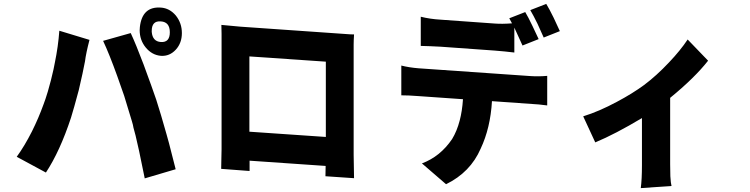

<svg xmlns="http://www.w3.org/2000/svg" viewBox="-20 -872 3853 987"><path d="M884 -617Q852 -582 807 -585Q761 -589 729 -628Q698 -666 698 -717L699 -733Q711 -840 807 -833Q852 -830 884 -792Q915 -753 915 -702Q915 -651 884 -617ZM760 -708Q764 -659 807 -656Q853 -653 853 -706Q853 -759 807 -762Q760 -766 760 -713ZM698 -728ZM724 45 722 35 695 -96 677 -175 666 -216Q664 -230 658 -249L637 -318Q620 -379 596 -443L583 -480Q542 -594 510 -662L652 -702Q679 -644 718 -541L726 -519Q741 -480 757 -434L783 -360L808 -279Q820 -240 836 -182L849 -135Q871 -52 883 -2ZM216 15 66 -66Q106 -121 144 -196Q178 -264 204 -336Q209 -348 214 -364L226 -402Q243 -460 255 -515L262 -550Q279 -632 285 -714L440 -667Q422 -598 417 -557Q407 -503 385 -409L382 -398Q361 -319 345 -267Q288 -94 216 15ZM698 -718V-719Z M1263 -46V7L1117 -4L1118 -57Q1118 -84 1119 -105V-698Q1119 -725 1118 -744L1215 -735L1759 -697Q1781 -695 1800 -695Q1798 -663 1798 -643V-77L1800 44L1653 34L1654 -19ZM1262 -195 1655 -168V-555L1262 -582Z M2858 -712 2775 -679 2743 -750Q2722 -793 2706 -820L2788 -852Q2804 -826 2826 -781ZM2624 -730V-602Q2575 -608 2523 -612L2244 -632Q2188 -635 2143 -636V-786Q2191 -774 2244 -771L2523 -751Q2560 -748 2612 -752L2598 -778L2680 -810Q2695 -785 2717 -739L2749 -671L2666 -638ZM2273 75 2149 -32Q2243 -67 2304 -157Q2329 -198 2343 -252Q2356 -301 2360 -362L2131 -378Q2081 -382 2043 -382V-535Q2082 -525 2131 -521L2706 -481Q2748 -478 2793 -482V-330L2750 -335L2509 -352Q2501 -214 2451 -108Q2398 14 2273 75Z M3425 -28Q3425 9 3426 34Q3428 70 3432 84L3274 95Q3280 50 3280 -23V-265Q3143 -183 3040 -140L2978 -274Q3059 -299 3152 -349Q3231 -391 3291 -435Q3355 -483 3419 -551Q3478 -613 3515 -669L3620 -560Q3551 -472 3425 -369Z"/></svg>

Font: Xiangcui Wave Sans Xiangcui Wave Sans
Style: Regular
Weight: 800
Width: 3
Version: Version 0.920;March 28, 2024;FontCreator 14.0.0.2814 64-bit